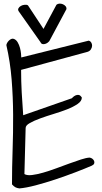

<svg xmlns="http://www.w3.org/2000/svg" viewBox="-20 -1050 567 1071"><path d="M46.9 -21.5Q46.9 -115.2 50.3 -212.9Q53.7 -310.5 53.2 -409.7Q52.7 -508.8 44.9 -606.4Q37.1 -704.1 15.6 -797.9Q15.6 -802.7 19.5 -810.1Q23.4 -817.4 29.3 -823.2Q35.2 -829.1 42.5 -832.5Q49.8 -835.9 57.6 -833Q70.3 -828.1 78.6 -814Q86.9 -799.8 91.3 -783.2Q95.7 -766.6 97.2 -751.5Q98.6 -736.3 98.6 -729.5L474.6 -823.2Q483.4 -821.3 488.8 -813Q494.1 -804.7 493.7 -794.4Q493.2 -784.2 486.8 -774.4Q480.5 -764.6 467.8 -760.7L97.7 -660.2Q97.7 -596.7 101.1 -534.2Q104.5 -471.7 109.4 -407.2L380.9 -502Q380.9 -502 386.7 -507.8Q392.6 -513.7 400.9 -517.6Q409.2 -521.5 418.5 -520.5Q427.7 -519.5 436.5 -505.9Q436.5 -486.3 413.1 -470.2Q389.6 -454.1 355 -440.4Q320.3 -426.8 279.8 -414.6Q239.3 -402.3 204.6 -389.6Q169.9 -377 146.5 -363.8Q123 -350.6 123 -335.9L116.2 -79.1Q130.9 -70.3 158.7 -73.7Q186.5 -77.1 220.7 -86.9Q254.9 -96.7 293 -110.8Q331.1 -125 366.2 -137.7Q401.4 -150.4 431.2 -160.2Q460.9 -169.9 479.5 -170.9Q488.3 -169.9 495.1 -164.6Q502 -159.2 504.9 -152.3Q507.8 -145.5 505.4 -138.2Q502.9 -130.9 492.2 -126Q454.1 -109.4 400.4 -88.9Q346.7 -68.4 289.6 -49.3Q232.4 -30.3 178.7 -16.1Q125 -2 87.9 1Q74.2 -1 65.9 -5.4Q57.6 -9.8 46.9 -21.5ZM294.9 -1023.4Q301.8 -1029.3 311.5 -1029.8Q321.3 -1030.3 330.6 -1026.4Q339.8 -1022.5 345.7 -1015.6Q351.6 -1008.8 350.6 -999L254.9 -820.3Q252.9 -817.4 246.6 -812.5Q240.2 -807.6 232.4 -805.2Q224.6 -802.7 217.3 -804.2Q210 -805.7 206.1 -814.5L86.9 -983.4Q78.1 -994.1 82.5 -1002.9Q86.9 -1011.7 96.7 -1017.1Q106.4 -1022.5 118.2 -1023.4Q129.9 -1024.4 135.7 -1020.5L222.7 -888.7Z"/></svg>

Font: Shadows Into Light Two
Style: Regular
Weight: 400
Designer: Kimberly Geswein
Foundry: Kimberly Geswein
Version: Version 1.003 2012